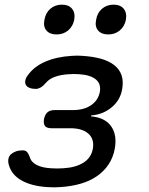

<svg xmlns="http://www.w3.org/2000/svg" viewBox="-20 -797 640 825"><path d="M99 -473Q126 -511 174.5 -532Q223 -553 288 -557Q300 -558 311.5 -558Q323 -558 335 -557Q380 -554 414 -544.5Q448 -535 470.5 -517.5Q493 -500 502 -474.5Q511 -449 505 -414Q497 -367 460 -336Q423 -305 372 -301L371 -297Q431 -292 457.5 -254.5Q484 -217 473 -157Q466 -120 446.5 -90.5Q427 -61 396.5 -40Q366 -19 326 -7.5Q286 4 238 7Q225 8 211.5 8Q198 8 185 7Q116 3 72 -22Q28 -47 17 -92Q14 -105 16.5 -116Q19 -127 27.5 -134.5Q36 -142 48.5 -146.5Q61 -151 77 -151Q83 -151 87.5 -149.5Q92 -148 95.5 -144.5Q99 -141 102 -135.5Q105 -130 108 -122Q114 -100 138 -88Q162 -76 199 -74Q212 -73 225.5 -73Q239 -73 252 -74Q305 -77 338.5 -98Q372 -119 379 -158Q386 -199 360 -222.5Q334 -246 282 -246H201Q181 -246 173.5 -255.5Q166 -265 169 -285Q173 -305 184 -314.5Q195 -324 215 -324H293Q341 -324 371.5 -345Q402 -366 409 -402Q415 -437 391.5 -456Q368 -475 321 -478Q309 -479 297.5 -479Q286 -479 274 -478Q242 -476 217.5 -467.5Q193 -459 179 -443Q172 -435 166 -429.5Q160 -424 154.5 -421Q149 -418 144 -416.5Q139 -415 134 -415Q118 -415 107 -419.5Q96 -424 91.5 -431.5Q87 -439 88.5 -450Q90 -461 99 -473ZM445 -649Q416 -649 401.5 -666Q387 -683 393 -712Q398 -742 418.5 -759.5Q439 -777 468 -777Q497 -777 511.5 -759.5Q526 -742 521 -712Q515 -683 494.5 -666Q474 -649 445 -649ZM223 -649Q194 -649 179.5 -666Q165 -683 171 -712Q176 -742 196.5 -759.5Q217 -777 246 -777Q275 -777 289.5 -759.5Q304 -742 299 -712Q293 -683 272.5 -666Q252 -649 223 -649Z"/></svg>

Font: Maple Mono Normal NL
Style: Italic
Weight: 400
Italic angle: -10°
Monospace: yes
Designer: subframe7536
Version: Version 7.000